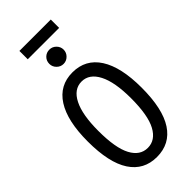

<svg xmlns="http://www.w3.org/2000/svg" viewBox="-288 -962 1025 1025"><g transform="rotate(-45 225.0 -449.0)"><path d="M225 11Q127 11 74.5 -69Q22 -149 22 -309Q22 -464 74.5 -546Q127 -628 225 -628Q324 -628 376.5 -546Q429 -464 429 -309Q429 -149 376.5 -69Q324 11 225 11ZM225 -58Q283 -58 316 -119Q349 -180 349 -309Q349 -431 316 -495Q283 -559 225 -559Q167 -559 134.5 -495Q102 -431 102 -309Q102 -180 134.5 -119Q167 -58 225 -58ZM224 -693Q202 -693 186 -709Q170 -725 170 -747Q170 -770 185.5 -785.5Q201 -801 224 -801Q246 -801 262 -785Q278 -769 278 -747Q278 -725 262 -709Q246 -693 224 -693ZM106 -846V-909H343V-846Z"/></g></svg>

Font: Inconsolata SemiCondensed Medium
Style: Regular
Weight: 500
Width: 4
Monospace: yes
Designer: Raph Levien, Cyreal, Brenton Simpson
Foundry: Raph Levien, Cyreal, Google
Version: Version 3.001; ttfautohint (v1.8.2.53-6de2)